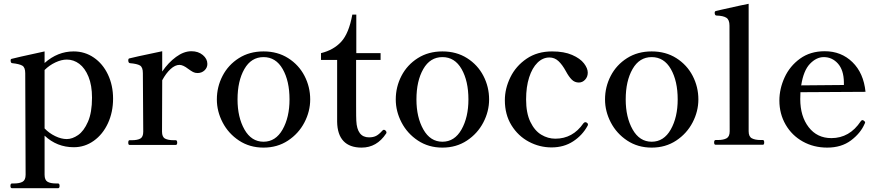

<svg xmlns="http://www.w3.org/2000/svg" viewBox="-20 -764 4633 1012"><path d="M576 -244Q576 -173 549 -114.5Q522 -56 474.5 -22Q427 12 369 12Q280 12 215 -49V157Q215 185 230.5 194Q246 203 275 203H286Q294 203 294 216Q294 228 286 228H43Q35 228 35 216Q35 203 43 203H54Q83 203 99 194Q115 185 115 157L113 -378Q113 -409 97.5 -418Q82 -427 45 -431Q36 -431 36 -446Q36 -453 42 -454Q54 -458 215 -493V-432Q284 -493 368 -493Q427 -493 474.5 -460.5Q522 -428 549 -371Q576 -314 576 -244ZM465 -249Q465 -314 446.5 -359.5Q428 -405 398 -427.5Q368 -450 332 -450Q304 -450 272 -435Q240 -420 215 -395V-87Q239 -62 271 -46.5Q303 -31 332 -31Q361 -31 391.5 -52Q422 -73 443.5 -122Q465 -171 465 -249Z M1073 -427Q1073 -407 1058 -393Q1043 -379 1021 -379Q1008 -379 997.5 -384.5Q987 -390 972 -401Q945 -422 926 -422Q903 -422 879 -400Q855 -378 835 -341L834 -70Q834 -42 850 -33.5Q866 -25 895 -25H906Q914 -25 914 -12Q914 0 906 0H663Q656 0 656 -12Q656 -25 663 -25H675Q704 -25 719.5 -33.5Q735 -42 735 -70L733 -379Q733 -410 717.5 -419Q702 -428 665 -431Q656 -432 656 -447Q656 -454 661 -456Q673 -460 835 -494V-387Q867 -434 908 -464Q949 -494 989 -494Q1025 -494 1049 -474Q1073 -454 1073 -427Z M1123 -240Q1123 -306 1153 -364Q1183 -422 1239 -457.5Q1295 -493 1369 -493Q1443 -493 1499 -457.5Q1555 -422 1585 -364Q1615 -306 1615 -240Q1615 -177 1584.5 -118.5Q1554 -60 1498 -23Q1442 14 1369 14Q1296 14 1240 -23Q1184 -60 1153.5 -118.5Q1123 -177 1123 -240ZM1506 -240Q1506 -337 1470 -400Q1434 -463 1369 -463Q1304 -463 1268 -400Q1232 -337 1232 -240Q1232 -146 1268.5 -81.5Q1305 -17 1369 -17Q1433 -17 1469.5 -81.5Q1506 -146 1506 -240Z M1757 -122V-448H1672V-484Q1738 -500 1778.5 -544Q1819 -588 1837 -687H1858V-484H1986V-448H1857V-212Q1857 -139 1858 -128Q1862 -40 1925 -40Q1947 -40 1962 -47.5Q1977 -55 1994 -74Q1999 -80 2003 -80Q2008 -80 2012.5 -75.5Q2017 -71 2017 -66Q2017 -62 2015 -60Q1966 14 1886 14Q1823 14 1790.5 -20.5Q1758 -55 1757 -122Z M2066 -240Q2066 -306 2096 -364Q2126 -422 2182 -457.5Q2238 -493 2312 -493Q2386 -493 2442 -457.5Q2498 -422 2528 -364Q2558 -306 2558 -240Q2558 -177 2527.5 -118.5Q2497 -60 2441 -23Q2385 14 2312 14Q2239 14 2183 -23Q2127 -60 2096.5 -118.5Q2066 -177 2066 -240ZM2449 -240Q2449 -337 2413 -400Q2377 -463 2312 -463Q2247 -463 2211 -400Q2175 -337 2175 -240Q2175 -146 2211.5 -81.5Q2248 -17 2312 -17Q2376 -17 2412.5 -81.5Q2449 -146 2449 -240Z M2641 -236Q2641 -297 2670 -356.5Q2699 -416 2755.5 -454.5Q2812 -493 2890 -493Q2953 -493 2995.5 -474.5Q3038 -456 3058 -430Q3078 -404 3078 -381Q3078 -359 3064 -344Q3050 -329 3031 -329Q3009 -329 2993.5 -344.5Q2978 -360 2963 -388Q2944 -423 2923.5 -442Q2903 -461 2876 -461Q2841 -461 2813 -433.5Q2785 -406 2769 -356Q2753 -306 2753 -240Q2753 -168 2775.5 -121.5Q2798 -75 2833 -54Q2868 -33 2907 -33Q2999 -33 3055 -114Q3060 -120 3065 -120Q3068 -120 3072 -118Q3079 -114 3079 -108Q3079 -104 3077 -101Q3050 -51 3001 -19Q2952 13 2887 13Q2824 13 2767.5 -17Q2711 -47 2676 -103.5Q2641 -160 2641 -236Z M3169 -240Q3169 -306 3199 -364Q3229 -422 3285 -457.5Q3341 -493 3415 -493Q3489 -493 3545 -457.5Q3601 -422 3631 -364Q3661 -306 3661 -240Q3661 -177 3630.5 -118.5Q3600 -60 3544 -23Q3488 14 3415 14Q3342 14 3286 -23Q3230 -60 3199.5 -118.5Q3169 -177 3169 -240ZM3552 -240Q3552 -337 3516 -400Q3480 -463 3415 -463Q3350 -463 3314 -400Q3278 -337 3278 -240Q3278 -146 3314.5 -81.5Q3351 -17 3415 -17Q3479 -17 3515.5 -81.5Q3552 -146 3552 -240Z M3752 -1Q3744 -1 3744 -13Q3744 -26 3752 -26H3764Q3793 -26 3809.5 -35Q3826 -44 3826 -72L3825 -629Q3825 -660 3808.5 -670.5Q3792 -681 3757 -682Q3747 -682 3747 -697Q3747 -704 3753 -706L3783 -713Q3912 -742 3926 -744V-72Q3926 -44 3943 -35Q3960 -26 3989 -26H4001Q4008 -26 4008 -13Q4008 -1 4001 -1Z M4540 -119Q4540 -116 4537 -111Q4516 -62 4465.5 -24Q4415 14 4340 14Q4269 14 4211.5 -18Q4154 -50 4121 -107Q4088 -164 4088 -234Q4088 -296 4115.5 -356Q4143 -416 4197 -455Q4251 -494 4327 -494Q4414 -494 4473 -436.5Q4532 -379 4542 -280L4199 -278Q4198 -267 4198 -242Q4198 -151 4242.5 -93.5Q4287 -36 4362 -36Q4458 -36 4517 -125Q4521 -131 4526 -131Q4530 -131 4534 -127Q4540 -123 4540 -119ZM4203 -314 4428 -316V-331Q4427 -395 4396.5 -429Q4366 -463 4322 -463Q4283 -463 4249 -427.5Q4215 -392 4203 -314Z"/></svg>

Font: Shippori Mincho SemiBold
Style: Regular
Weight: 600
Designer: FONTDASU
Foundry: FONTDASU / Google Inc. / but / Adobe
Version: Version 3.110; ttfautohint (v1.8.3)